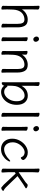

<svg xmlns="http://www.w3.org/2000/svg" viewBox="1406 -2154 767 3618"><g transform="rotate(90 1789.0 -345.5)"><path d="M430 -115V-293Q430 -357 412.5 -390Q395 -423 348 -423Q291 -423 243 -390Q195 -357 174 -287Q164 -255 161.5 -214Q159 -173 158 -105V-89Q158 -63 160 -21L161 1Q161 11 142 11Q124 11 107 3Q90 -5 90 -17L92 -115V-590L91 -639L89 -697Q89 -707 108 -707Q126 -707 143 -699Q160 -691 160 -679L158 -580V-376Q190 -428 241 -456.5Q292 -485 348 -485Q434 -485 465 -431Q496 -377 496 -297V-105L497 -67L499 1Q499 11 480 11Q462 11 445 3Q428 -5 428 -16V-17Q430 -49 430 -115Z M719 -590Q700 -590 684.5 -609Q669 -628 669 -650Q669 -671 682 -684.5Q695 -698 719 -698Q737 -698 752.5 -678Q768 -658 768 -636Q768 -617 755 -603.5Q742 -590 719 -590ZM684 -417 682 -475Q682 -484 701 -484Q719 -484 737.5 -476Q756 -468 756 -457Q756 -436 755 -421L754 -368V-105L755 -67L757 1Q757 10 738 10Q720 10 701.5 2Q683 -6 683 -17L685 -105V-368Z M1281 -115V-293Q1281 -357 1263.5 -390Q1246 -423 1199 -423Q1142 -423 1094 -390Q1046 -357 1025 -287Q1009 -234 1009 -105V-89Q1009 -63 1011 -21L1012 1Q1012 11 993 11Q975 11 958 3Q941 -5 941 -17L943 -115V-364L942 -413L940 -471Q940 -481 959 -481Q977 -481 994 -473Q1011 -465 1011 -453L1009 -376Q1041 -428 1092 -456.5Q1143 -485 1199 -485Q1285 -485 1316 -431Q1347 -377 1347 -297V-105L1348 -67L1350 1Q1350 11 1331 11Q1313 11 1296 3Q1279 -5 1279 -16V-17Z M1546 5Q1529 5 1529 -15Q1529 -32 1530 -44L1531 -106V-593Q1531 -619 1529 -661L1528 -699Q1528 -709 1548 -709Q1566 -709 1583.5 -701Q1601 -693 1601 -681L1600 -653Q1597 -626 1597 -592V-369Q1635 -433 1680.5 -459.5Q1726 -486 1785 -486Q1862 -486 1909 -431.5Q1956 -377 1956 -278Q1956 -195 1923 -127.5Q1890 -60 1834 -21.5Q1778 17 1711 17Q1673 17 1642.5 0.5Q1612 -16 1594 -44L1591 -26Q1589 -16 1574 -5.5Q1559 5 1546 5ZM1602 -103Q1613 -103 1623 -87Q1641 -61 1663.5 -51Q1686 -41 1714 -41Q1752 -41 1792.5 -69.5Q1833 -98 1860.5 -151.5Q1888 -205 1888 -276Q1888 -349 1857.5 -387.5Q1827 -426 1785 -426Q1721 -426 1670 -377.5Q1619 -329 1603 -253Q1595 -215 1595 -101Q1599 -103 1602 -103Z M2108 -639 2106 -697Q2106 -707 2126 -707Q2144 -707 2162 -699Q2180 -691 2180 -679Q2180 -658 2179 -643L2178 -590V-105L2179 -67L2181 1Q2181 11 2161 11Q2143 11 2125 3Q2107 -5 2107 -17L2109 -105V-590Z M2406 -590Q2387 -590 2371.5 -609Q2356 -628 2356 -650Q2356 -671 2369 -684.5Q2382 -698 2406 -698Q2424 -698 2439.5 -678Q2455 -658 2455 -636Q2455 -617 2442 -603.5Q2429 -590 2406 -590ZM2371 -417 2369 -475Q2369 -484 2388 -484Q2406 -484 2424.5 -476Q2443 -468 2443 -457Q2443 -436 2442 -421L2441 -368V-105L2442 -67L2444 1Q2444 10 2425 10Q2407 10 2388.5 2Q2370 -6 2370 -17L2372 -105V-368Z M2788 18Q2735 18 2690.5 -7Q2646 -32 2620 -80Q2594 -128 2594 -194Q2594 -271 2632 -338.5Q2670 -406 2729.5 -446Q2789 -486 2851 -486Q2900 -486 2932.5 -468.5Q2965 -451 2980.5 -430Q2996 -409 2996 -401Q2996 -386 2981.5 -370.5Q2967 -355 2954 -355Q2948 -355 2945 -360Q2942 -365 2936.5 -376Q2931 -387 2925.5 -394.5Q2920 -402 2913 -407Q2884 -427 2853 -427Q2811 -427 2766 -395.5Q2721 -364 2691.5 -311.5Q2662 -259 2662 -199Q2662 -150 2680.5 -113.5Q2699 -77 2728.5 -58.5Q2758 -40 2788 -40Q2891 -40 2991 -140Q3006 -155 3015 -155Q3024 -155 3024 -143Q3024 -129 2995.5 -89Q2967 -49 2914 -15.5Q2861 18 2788 18Z M3159 -639 3157 -697Q3157 -707 3177 -707Q3195 -707 3212.5 -699Q3230 -691 3230 -679L3228 -643L3226 -590V-314L3414 -444Q3431 -456 3454 -479Q3458 -484 3470 -484Q3488 -484 3509 -473Q3530 -462 3530 -452Q3530 -448 3525 -445L3482 -418Q3457 -403 3451 -399L3299 -293Q3326 -266 3402 -186Q3462 -123 3516 -69Q3545 -42 3573 -30Q3578 -28 3578 -23Q3578 -13 3558 0.5Q3538 14 3522 14Q3515 14 3512 11Q3477 -16 3460 -34Q3439 -55 3375 -125Q3287 -221 3250 -258L3226 -243V-106L3228 -68Q3229 -53 3230 -34.5Q3231 -16 3231 0Q3231 10 3211 10Q3193 10 3175.5 2Q3158 -6 3158 -18L3160 -106V-590Z"/></g></svg>

Font: Fusion Kai T
Style: Regular
Weight: 400
Designer: Fontworks Inc.
Version: Version 24.134;May 13, 2024